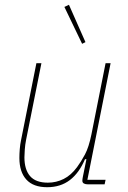

<svg xmlns="http://www.w3.org/2000/svg" viewBox="-20 -770 535 802"><path d="M153 -506 89 -186Q85 -166 83.5 -145Q82 -124 82 -113Q82 -62 105.5 -34.5Q129 -7 180 -7Q215 -7 246 -22.5Q277 -38 302 -72Q319 -95 335 -125Q351 -155 362 -209L421 -506H442L345 -19H421L417 0H347Q337 0 330.5 -3.5Q324 -7 324 -15Q324 -21 326 -31L341 -105H335Q311 -48 272 -18Q233 12 177 12Q119 12 90 -20Q61 -52 61 -110Q61 -127 62.5 -146.5Q64 -166 68 -185L132 -506ZM249 -741 268 -750 337 -594 323 -587Z"/></svg>

Font: IBM Plex Sans Cond Thin
Style: Italic
Weight: 100
Width: 3
Italic angle: -11°
Designer: Mike Abbink, Paul van der Laan, Pieter van Rosmalen
Foundry: Bold Monday
Version: Version 1.3